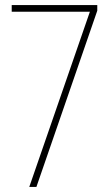

<svg xmlns="http://www.w3.org/2000/svg" viewBox="-20 -800 439 754"><path d="M95 -66 333 -754H26V-780H362V-758L123 -66Z"/></svg>

Font: Noto Sans Malayalam UI ExtraCondensed Thin
Style: Regular
Weight: 100
Width: 2
Designer: Jelle Bosma - Monotype Design Team
Foundry: Monotype Imaging Inc.
Version: Version 2.104; ttfautohint (v1.8.4.7-5d5b)